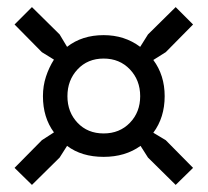

<svg xmlns="http://www.w3.org/2000/svg" viewBox="-20 -616 585 541"><path d="M70 -596 148 -519 169 -484Q211 -517 272 -517Q331 -517 375 -484L397 -519L475 -596L524 -547L447 -469L412 -447Q444 -404 444 -345Q444 -285 412 -242L447 -221L524 -143L475 -95L397 -172L376 -205Q333 -174 272 -174Q210 -174 169 -205L148 -172L70 -95L21 -143L98 -221L132 -243Q101 -285 101 -345Q101 -374 109.5 -400Q118 -426 132 -448L98 -469L21 -547ZM170 -345Q170 -300 198.5 -270Q227 -240 272 -240Q317 -240 346 -270Q375 -300 375 -345Q375 -390 346 -420.5Q317 -451 272 -451Q227 -451 198.5 -420.5Q170 -390 170 -345Z"/></svg>

Font: PT Sans
Style: Regular
Weight: 400
Version: Version 2.003W OFL; ttfautohint (v1.6)